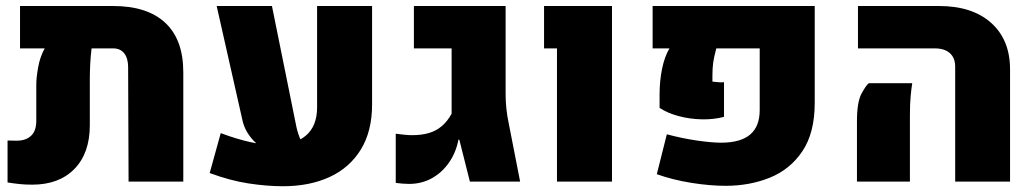

<svg xmlns="http://www.w3.org/2000/svg" viewBox="-20 -611 3479 646"><path d="M360.4 -590.8Q475.6 -590.8 536.1 -534.2Q596.7 -477.5 596.7 -368.2V0H412.6L411.1 -384.8Q411.1 -415 397.9 -431.6Q384.8 -448.2 360.8 -448.2H288.1Q284.7 -420.4 283.4 -392.8Q282.2 -365.2 282.2 -344.7V-189.9Q282.2 -95.7 230.5 -42.7Q178.7 10.3 88.4 10.3Q64.9 10.3 45.9 8.3Q26.9 6.3 5.4 2.9V-138.2Q12.7 -138.2 20.5 -137.9Q28.3 -137.7 36.6 -137.7Q66.9 -137.7 84.5 -154.1Q102.1 -170.4 102.1 -204.6V-327.1Q102.1 -349.6 108.4 -384.8Q114.7 -419.9 130.4 -448.2H47.4V-590.8Z M932.1 15.6Q877.4 15.6 815.7 6.1Q753.9 -3.4 685.5 -28.8L722.7 -163.1Q776.4 -143.1 821.5 -133.1Q866.7 -123 903.8 -122.6Q970.7 -122.6 1008.8 -154.5Q1046.9 -186.5 1046.9 -250V-590.8H1231.9V-259.8Q1231.9 -169.4 1194.1 -107.9Q1156.2 -46.4 1088.9 -15.4Q1021.5 15.6 932.1 15.6ZM709 -590.8H895L977.5 -183.1Q982.9 -159.2 992.7 -137.7Q1002.4 -116.2 1023.9 -100.6H886.7Q859.9 -108.9 832.3 -138.7Q804.7 -168.5 796.4 -203.6Z M1356.4 7.8Q1345.7 7.8 1334 6.8Q1322.3 5.9 1311.5 4.4V-161.1Q1326.2 -159.2 1340.1 -157.7Q1354 -156.2 1366.7 -156.2Q1397.9 -156.2 1422.6 -163.3Q1447.3 -170.4 1466.3 -186.5Q1485.4 -202.6 1499.5 -228.5V-448.2H1372.6V-590.8H1681.2V-294.4Q1681.2 -245.1 1691.4 -197.3L1730 0H1561L1525.4 -141.1H1522.5Q1514.2 -97.7 1490.7 -64Q1467.3 -30.3 1432.9 -11.2Q1398.4 7.8 1356.4 7.8Z M1854 0V-448.2H1810.5V-590.8H2039.1V0Z M2421.4 14.2Q2368.7 14.2 2305.9 4.2Q2243.2 -5.9 2189.9 -24.9L2223.6 -159.2Q2274.4 -145.5 2324.5 -138.2Q2374.5 -130.9 2407.2 -130.9Q2472.7 -131.3 2504.4 -158.7Q2536.1 -186 2536.1 -240.7V-448.2H2390.1Q2382.3 -419.9 2379.6 -400.4Q2377 -380.9 2377 -356.9V-336.4Q2387.2 -335 2399.2 -334.2Q2411.1 -333.5 2416 -334.5V-217.8Q2380.9 -208.5 2340.6 -209.5Q2300.3 -210.4 2262.9 -220.5Q2225.6 -230.5 2199.2 -248V-292.5Q2199.2 -338.4 2207.5 -379.2Q2215.8 -419.9 2232.4 -448.2H2175.8V-590.8H2721.2V-265.1Q2721.2 -164.1 2679.9 -102.5Q2638.7 -41 2570.6 -13.4Q2502.4 14.2 2421.4 14.2Z M3193.8 0V-386.7Q3193.8 -416 3176 -432.1Q3158.2 -448.2 3125 -448.2H2866.7V-590.8H3139.2Q3251.5 -590.8 3314.9 -533.9Q3378.4 -477.1 3378.4 -377.4V0ZM2863.3 0V-203.1Q2863.3 -268.6 2879.2 -297.1Q2895 -325.7 2903.3 -331.1H3049.3Q3046.4 -313.5 3043.9 -286.9Q3041.5 -260.3 3041.5 -224.6V0Z"/></svg>

Font: Heebo Black
Style: Regular
Weight: 900
Designer: Oded Ezer
Foundry: Ezer Type House
Version: Version 3.100